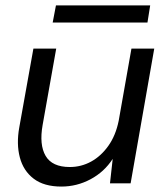

<svg xmlns="http://www.w3.org/2000/svg" viewBox="-20 -675 614 707"><path d="M206 12Q142 12 104 -17Q66 -46 53 -95.5Q40 -145 51 -206L103 -496H187L137 -215Q124 -142 148 -101Q172 -60 237 -60Q279 -60 315.5 -80Q352 -100 379 -138Q406 -176 417 -230L464 -496H548L461 0H385L395 -90Q364 -42 313.5 -15Q263 12 206 12ZM174 -592 186 -655H533L523 -592Z"/></svg>

Font: DM Sans 24pt
Style: Italic
Weight: 400
Italic angle: -10°
Designer: Colophon Foundry, Jonny Pinhorn
Foundry: Colophon Foundry
Version: Version 4.004;gftools[0.9.30]